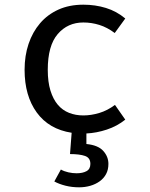

<svg xmlns="http://www.w3.org/2000/svg" viewBox="-20 -559 640 820"><path d="M366 141Q366 115 343 107Q320 99 279 99L286 8Q189 -7 137 -78.5Q85 -150 85 -261Q85 -321 102 -371.5Q119 -422 151 -459.5Q183 -497 229.5 -518Q276 -539 336 -539Q387 -539 432.5 -525Q478 -511 515 -480L470 -418Q438 -442 404.5 -452.5Q371 -463 336 -463Q269 -463 226.5 -413.5Q184 -364 184 -261Q184 -209 195.5 -172Q207 -135 227 -111.5Q247 -88 275 -77Q303 -66 336 -66Q369 -66 404 -76.5Q439 -87 471 -111L515 -48Q480 -20 436 -5.5Q392 9 349 11V56Q399 61 421 85.5Q443 110 443 141Q443 166 433 184.5Q423 203 405.5 215.5Q388 228 365.5 234.5Q343 241 318 241Q287 241 259.5 234Q232 227 212 216L240 165Q254 173 272 177Q290 181 307 181Q333 181 349.5 172Q366 163 366 141Z"/></svg>

Font: Wlorlttqgufhjawjgtejqphaquk
Style: Regular
Weight: 400
Monospace: yes
Designer: Carrois Corporate & Edenspiekermann
Foundry: Carrois Corporate GbR & Edenspiekermann AG
Version: Version 2.001